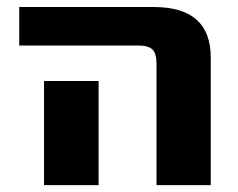

<svg xmlns="http://www.w3.org/2000/svg" viewBox="-20 -540 695 560"><path d="M36.1 -407.2V-519.5H428.7Q594.7 -519.5 594.7 -372.1V0H436.5V-353.5Q436.5 -383.8 424.8 -395.5Q413.1 -407.2 382.8 -407.2ZM108.4 0V-303.7H267.6V0Z"/></svg>

Font: GenEi M Gothic v2 Heavy
Style: Regular
Weight: 800
Version: Version 2.0